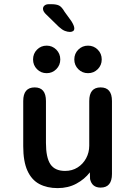

<svg xmlns="http://www.w3.org/2000/svg" viewBox="-20 -908 659 938"><path d="M149.5 -481Q204.5 -481 204.5 -414.5V-210Q204.5 -138.5 226.2 -105.8Q248 -73 298 -73Q332.5 -73 359 -89.8Q385.5 -106.5 400.8 -134.8Q416 -163 416 -196.5V-414.5Q416 -481 471.5 -481Q527 -481 527 -414.5V-58Q527 8.5 471.5 8.5Q429.5 8.5 420 -33L419 -66Q393.5 -32.5 353.2 -10.8Q313 11 261.5 11Q210 11 172.2 -9Q134.5 -29 114 -74Q93.5 -119 93.5 -194V-414.5Q93.5 -481 149.5 -481ZM208 -550.5Q180 -550.5 160.8 -570Q141.5 -589.5 141.5 -617.5Q141.5 -646 160.8 -665.5Q180 -685 208 -685Q235.5 -685 255 -665.5Q274.5 -646 274.5 -617.5Q274.5 -589.5 255 -570Q235.5 -550.5 208 -550.5ZM410 -550.5Q382 -550.5 362.5 -570Q343 -589.5 343 -617.5Q343 -646 362.5 -665.5Q382 -685 410 -685Q438 -685 457.5 -665.5Q477 -646 477 -617.5Q477 -589.5 457.5 -570Q438 -550.5 410 -550.5ZM322 -752Q310.5 -752 297.2 -757Q284 -762 268 -776.5L207 -836Q190 -851.5 190 -865Q190 -875 197.8 -881.2Q205.5 -887.5 218.5 -887.5H231Q255.5 -887.5 268.8 -880.8Q282 -874 295.5 -850.5L328.5 -805Q343 -782 343 -769.5Q343 -759.5 336.5 -755.8Q330 -752 322 -752Z"/></svg>

Font: Sono ExtraLight Monospace Medium
Style: Regular
Weight: 500
Version: Version 2.112